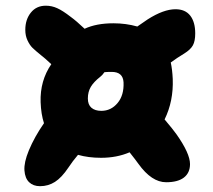

<svg xmlns="http://www.w3.org/2000/svg" viewBox="-20 -680 740 667"><path d="M119.1 -33.2Q95.7 -33.2 81.3 -46.9Q66.9 -60.5 64.9 -88.1Q63 -115.7 80.1 -157.2Q100.1 -205.1 132.8 -252Q122.6 -283.2 121.1 -325.2Q118.7 -399.4 158.2 -457Q134.8 -479 123 -487.8Q102.5 -504.4 93 -513.7Q83.5 -522.9 75.7 -539.3Q67.9 -555.7 67.9 -576.2Q67.9 -612.3 87.2 -636.2Q106.4 -660.2 139.2 -660.2Q159.7 -660.2 178.7 -651.6Q197.8 -643.1 226.1 -621.1Q245.1 -607.4 273.9 -580.1Q314.5 -599.1 374 -599.1Q417.5 -599.1 457 -587.9Q479.5 -604 493.2 -612.8Q548.3 -647.9 589.8 -647.9Q623.5 -647.9 640.9 -625.7Q658.2 -603.5 658.2 -564Q658.2 -537.1 650.1 -522.5Q642.1 -507.8 620.1 -494.1Q594.2 -478.5 573.2 -462.9Q578.6 -438.5 580.1 -405.8Q583 -328.6 551.8 -265.1Q581.1 -230.5 592.8 -213.9Q640.1 -147 640.1 -109.9Q640.1 -79.6 618.9 -63.2Q597.7 -46.9 557.1 -46.9Q506.8 -46.9 460.9 -110.8Q451.2 -124.5 430.2 -150.9Q385.7 -131.8 331.1 -131.8Q287.1 -131.8 251 -142.1Q231.9 -119.6 217.8 -98.1Q194.3 -63 170.9 -48.1Q147.5 -33.2 119.1 -33.2ZM285.2 -337.9Q285.2 -316.4 297.6 -305.7Q310.1 -294.9 332 -294.9Q365.7 -294.9 388.4 -322Q411.1 -349.1 409.2 -394Q407.2 -430.2 368.2 -430.2Q349.6 -430.2 342.8 -429.2Q335 -418 328.1 -413.1Q305.7 -395.5 295.4 -378.2Q285.2 -360.8 285.2 -337.9Z"/></svg>

Font: Shantell Sans Normal
Style: Regular
Weight: 800
Designer: Stephen Nixon, Anya Danilova, Shantell Martin
Foundry: Arrow Type
Version: Version 1.006;[559af2be0]